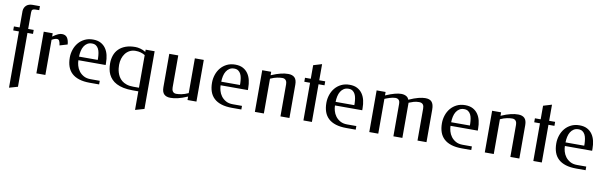

<svg xmlns="http://www.w3.org/2000/svg" viewBox="-55 -1304 6582 2087"><g transform="rotate(10 3236.0 -260.5)"><path d="M231 -416H169.9V178.2L75.7 205.1V-416H12.7V-460H75.7V-642.1Q77.1 -662.6 84.7 -678.2Q92.3 -693.8 104.7 -704.6Q117.2 -715.3 133.8 -720.7Q150.4 -726.1 169.9 -726.1H252.9V-682.1Q225.1 -682.1 208.7 -681.2Q192.4 -680.2 183.6 -675.8Q174.8 -671.4 172.4 -663.1Q169.9 -654.8 169.9 -640.1V-460H231Z M440.9 -423.8Q460.4 -437.5 475.3 -446.3Q490.2 -455.1 502 -460.2Q513.7 -465.3 523.7 -467.3Q533.7 -469.2 543.5 -469.2Q581.5 -469.2 600.1 -442.9Q618.7 -416.5 622.1 -368.2L536.6 -342.8Q531.7 -377.9 523.4 -392.6Q515.1 -407.2 497.6 -407.2Q487.3 -407.2 473.4 -402.8Q459.5 -398.4 440.9 -388.2V0H341.8V-460H440.9Z M886.2 -469.2Q936 -469.2 970.5 -450.9Q1004.9 -432.6 1026.6 -401.4Q1048.3 -370.1 1057.9 -329.3Q1067.4 -288.6 1067.4 -243.2V-220.2H766.6Q766.6 -192.9 775.4 -161.1Q784.2 -129.4 804 -102.5Q823.7 -75.7 855.2 -57.9Q886.7 -40 932.6 -40H1034.2V0H931.2Q862.8 0 813.2 -15.6Q763.7 -31.2 731.7 -61Q699.7 -90.8 684.6 -133.8Q669.4 -176.8 669.4 -231.9Q669.4 -277.8 683.8 -320.8Q698.2 -363.8 725.8 -396.7Q753.4 -429.7 793.7 -449.5Q834 -469.2 886.2 -469.2ZM881.3 -424.8Q851.1 -424.8 829.6 -411.1Q808.1 -397.5 794.2 -374.8Q780.3 -352.1 773.7 -322Q767.1 -292 766.6 -259.8H973.1V-280.8Q972.2 -309.1 968 -335Q963.9 -360.8 953.6 -380.9Q943.4 -400.9 926 -412.8Q908.7 -424.8 881.3 -424.8Z M1466.8 0H1403.8Q1345.7 0 1301.5 -9.3Q1257.3 -18.6 1224.9 -35.4Q1192.4 -52.2 1170.7 -75.2Q1148.9 -98.1 1135.7 -125.7Q1122.6 -153.3 1117.2 -184.1Q1111.8 -214.8 1111.8 -247.1Q1111.8 -294.9 1126.2 -335.7Q1140.6 -376.5 1170.2 -406Q1199.7 -435.5 1244.9 -452.4Q1290 -469.2 1352.1 -469.2Q1364.3 -469.2 1378.4 -467.3Q1392.6 -465.3 1407.7 -461.2Q1422.9 -457 1437.7 -450.7Q1452.6 -444.3 1466.8 -435.5V-460H1565.9V176.8L1466.8 205.1ZM1210.9 -248Q1210.9 -231.4 1213.1 -209.7Q1215.3 -188 1222.2 -164.8Q1229 -141.6 1241.9 -119.4Q1254.9 -97.2 1276.1 -79.3Q1297.4 -61.5 1328.9 -50.8Q1360.4 -40 1403.8 -40H1466.8V-399.9Q1443.4 -414.1 1418 -421.1Q1392.6 -428.2 1361.8 -428.2Q1325.2 -428.2 1297.1 -413.3Q1269 -398.4 1250 -373.5Q1231 -348.6 1220.9 -316.2Q1210.9 -283.7 1210.9 -248Z M2009.8 -38.1Q1978 -24.4 1951.7 -15.4Q1925.3 -6.3 1902.6 -1Q1879.9 4.4 1859.9 6.6Q1839.8 8.8 1821.8 8.8Q1775.9 8.8 1751.7 -14.9Q1727.5 -38.6 1727.5 -91.8V-460H1826.7V-106.9Q1826.7 -95.7 1828.9 -84.7Q1831.1 -73.7 1836.7 -64.9Q1842.3 -56.2 1852.1 -50.5Q1861.8 -44.9 1877.4 -44.9Q1902.3 -44.9 1935.3 -51Q1968.3 -57.1 2009.8 -76.2V-460H2108.4V0H2009.8Z M2456.1 -469.2Q2505.9 -469.2 2540.3 -450.9Q2574.7 -432.6 2596.4 -401.4Q2618.2 -370.1 2627.7 -329.3Q2637.2 -288.6 2637.2 -243.2V-220.2H2336.4Q2336.4 -192.9 2345.2 -161.1Q2354 -129.4 2373.8 -102.5Q2393.6 -75.7 2425 -57.9Q2456.5 -40 2502.4 -40H2604V0H2501Q2432.6 0 2383.1 -15.6Q2333.5 -31.2 2301.5 -61Q2269.5 -90.8 2254.4 -133.8Q2239.3 -176.8 2239.3 -231.9Q2239.3 -277.8 2253.7 -320.8Q2268.1 -363.8 2295.7 -396.7Q2323.2 -429.7 2363.5 -449.5Q2403.8 -469.2 2456.1 -469.2ZM2451.2 -424.8Q2420.9 -424.8 2399.4 -411.1Q2377.9 -397.5 2364 -374.8Q2350.1 -352.1 2343.5 -322Q2336.9 -292 2336.4 -259.8H2543V-280.8Q2542 -309.1 2537.8 -335Q2533.7 -360.8 2523.4 -380.9Q2513.2 -400.9 2495.8 -412.8Q2478.5 -424.8 2451.2 -424.8Z M2852.5 -421.9Q2883.8 -435.5 2910.2 -444.6Q2936.5 -453.6 2959.5 -459.2Q2982.4 -464.8 3002.2 -467Q3022 -469.2 3040.5 -469.2Q3086.4 -469.2 3110.6 -445.3Q3134.8 -421.4 3134.8 -368.2V0H3035.6V-353Q3035.6 -363.8 3033.4 -375Q3031.2 -386.2 3025.4 -395Q3019.5 -403.8 3009.5 -409.4Q2999.5 -415 2984.4 -415Q2959.5 -415 2926.8 -408.9Q2894 -402.8 2852.5 -383.8V0H2753.4V-460H2852.5Z M3448.7 -416H3382.8V0H3289.1V-416H3225.6V-460H3289.1V-609.9L3382.8 -638.2V-460H3448.7Z M3718.3 -469.2Q3768.1 -469.2 3802.5 -450.9Q3836.9 -432.6 3858.6 -401.4Q3880.4 -370.1 3889.9 -329.3Q3899.4 -288.6 3899.4 -243.2V-220.2H3598.6Q3598.6 -192.9 3607.4 -161.1Q3616.2 -129.4 3636 -102.5Q3655.8 -75.7 3687.3 -57.9Q3718.8 -40 3764.6 -40H3866.2V0H3763.2Q3694.8 0 3645.3 -15.6Q3595.7 -31.2 3563.7 -61Q3531.7 -90.8 3516.6 -133.8Q3501.5 -176.8 3501.5 -231.9Q3501.5 -277.8 3515.9 -320.8Q3530.3 -363.8 3557.9 -396.7Q3585.4 -429.7 3625.7 -449.5Q3666 -469.2 3718.3 -469.2ZM3713.4 -424.8Q3683.1 -424.8 3661.6 -411.1Q3640.1 -397.5 3626.2 -374.8Q3612.3 -352.1 3605.7 -322Q3599.1 -292 3598.6 -259.8H3805.2V-280.8Q3804.2 -309.1 3800 -335Q3795.9 -360.8 3785.6 -380.9Q3775.4 -400.9 3758.1 -412.8Q3740.7 -424.8 3713.4 -424.8Z M4115.2 -421.9Q4174.8 -447.8 4216.3 -458.5Q4257.8 -469.2 4286.1 -469.2Q4306.6 -469.2 4321.5 -464.8Q4336.4 -460.4 4346.7 -453.6Q4356.9 -446.8 4363.3 -437.7Q4369.6 -428.7 4372.6 -419.9Q4435.1 -447.8 4478.5 -458.5Q4522 -469.2 4552.2 -469.2Q4575.7 -469.2 4593.5 -463.6Q4611.3 -458 4623.3 -444.8Q4635.3 -431.6 4641.4 -410.2Q4647.5 -388.7 4647.5 -356.9V0H4548.3V-353Q4548.3 -366.7 4545.7 -377.9Q4543 -389.2 4536.6 -397.5Q4530.3 -405.8 4519.5 -410.4Q4508.8 -415 4492.2 -415Q4459 -415 4432.4 -406.5Q4405.8 -397.9 4381.3 -388.2V0H4282.2V-357.9Q4282.2 -368.2 4280.3 -378.2Q4278.3 -388.2 4272.7 -396.5Q4267.1 -404.8 4257.1 -409.9Q4247.1 -415 4231.4 -415Q4217.3 -415 4201.4 -411.9Q4185.5 -408.7 4169.9 -403.8Q4154.3 -398.9 4140.1 -393.6Q4126 -388.2 4115.2 -383.8V0H4016.1V-460H4115.2Z M4993.7 -469.2Q5043.5 -469.2 5077.9 -450.9Q5112.3 -432.6 5134 -401.4Q5155.8 -370.1 5165.3 -329.3Q5174.8 -288.6 5174.8 -243.2V-220.2H4874Q4874 -192.9 4882.8 -161.1Q4891.6 -129.4 4911.4 -102.5Q4931.2 -75.7 4962.6 -57.9Q4994.1 -40 5040 -40H5141.6V0H5038.6Q4970.2 0 4920.7 -15.6Q4871.1 -31.2 4839.1 -61Q4807.1 -90.8 4792 -133.8Q4776.9 -176.8 4776.9 -231.9Q4776.9 -277.8 4791.3 -320.8Q4805.7 -363.8 4833.3 -396.7Q4860.8 -429.7 4901.1 -449.5Q4941.4 -469.2 4993.7 -469.2ZM4988.8 -424.8Q4958.5 -424.8 4937 -411.1Q4915.5 -397.5 4901.6 -374.8Q4887.7 -352.1 4881.1 -322Q4874.5 -292 4874 -259.8H5080.6V-280.8Q5079.6 -309.1 5075.4 -335Q5071.3 -360.8 5061 -380.9Q5050.8 -400.9 5033.4 -412.8Q5016.1 -424.8 4988.8 -424.8Z M5390.1 -421.9Q5421.4 -435.5 5447.8 -444.6Q5474.1 -453.6 5497.1 -459.2Q5520 -464.8 5539.8 -467Q5559.6 -469.2 5578.1 -469.2Q5624 -469.2 5648.2 -445.3Q5672.4 -421.4 5672.4 -368.2V0H5573.2V-353Q5573.2 -363.8 5571 -375Q5568.8 -386.2 5563 -395Q5557.1 -403.8 5547.1 -409.4Q5537.1 -415 5522 -415Q5497.1 -415 5464.4 -408.9Q5431.6 -402.8 5390.1 -383.8V0H5291V-460H5390.1Z M5986.3 -416H5920.4V0H5826.7V-416H5763.2V-460H5826.7V-609.9L5920.4 -638.2V-460H5986.3Z M6255.9 -469.2Q6305.7 -469.2 6340.1 -450.9Q6374.5 -432.6 6396.2 -401.4Q6418 -370.1 6427.5 -329.3Q6437 -288.6 6437 -243.2V-220.2H6136.2Q6136.2 -192.9 6145 -161.1Q6153.8 -129.4 6173.6 -102.5Q6193.4 -75.7 6224.9 -57.9Q6256.3 -40 6302.2 -40H6403.8V0H6300.8Q6232.4 0 6182.9 -15.6Q6133.3 -31.2 6101.3 -61Q6069.3 -90.8 6054.2 -133.8Q6039.1 -176.8 6039.1 -231.9Q6039.1 -277.8 6053.5 -320.8Q6067.9 -363.8 6095.5 -396.7Q6123 -429.7 6163.3 -449.5Q6203.6 -469.2 6255.9 -469.2ZM6251 -424.8Q6220.7 -424.8 6199.2 -411.1Q6177.7 -397.5 6163.8 -374.8Q6149.9 -352.1 6143.3 -322Q6136.7 -292 6136.2 -259.8H6342.8V-280.8Q6341.8 -309.1 6337.6 -335Q6333.5 -360.8 6323.2 -380.9Q6313 -400.9 6295.7 -412.8Q6278.3 -424.8 6251 -424.8Z"/></g></svg>

Font: Federov2
Style: Regular
Weight: 400
Designer: Olexa M. Volochay | Cyreal.org
Foundry: Olexa M. Volochay | Cyreal.org
Version: Version 1.000